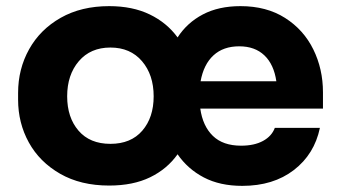

<svg xmlns="http://www.w3.org/2000/svg" viewBox="-20 -587 1106 626"><path d="M39 -262V-284Q39 -362 75 -426.5Q111 -491 178 -529Q245 -567 336 -567Q412 -567 468 -540Q524 -513 559 -465Q590 -513 641.5 -540Q693 -567 764 -567Q849 -567 909.5 -528.5Q970 -490 1001.5 -426Q1033 -362 1033 -286V-233H633Q641 -176 674 -144Q707 -112 766 -112Q809 -112 837.5 -127.5Q866 -143 876 -170H1023Q1005 -84 938 -32.5Q871 19 770 19Q697 19 644.5 -8.5Q592 -36 559 -84Q525 -36 469.5 -9Q414 18 336 18Q243 18 176 -20.5Q109 -59 74 -122.5Q39 -186 39 -262ZM481 -273Q481 -343 443 -387.5Q405 -432 340 -432Q275 -432 237 -387.5Q199 -343 199 -273Q199 -204 236 -161Q273 -118 340 -118Q407 -118 444 -161Q481 -204 481 -273ZM881 -322Q873 -377 842 -406.5Q811 -436 760 -436Q708 -436 676 -406.5Q644 -377 634 -322Z"/></svg>

Font: Sora-SIA
Style: Bold
Weight: 700
Designer: Jonathan Barnbrook, Julián Moncada
Foundry: Barnbrook Fonts
Version: Version 2.000